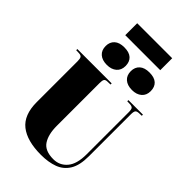

<svg xmlns="http://www.w3.org/2000/svg" viewBox="-342 -1292 1420 1420"><g transform="rotate(45 368.0 -582.0)"><path d="M388 14Q242 14 166 -46Q90 -106 90 -240V-668Q90 -693 83.5 -704.5Q77 -716 54 -717L25 -718V-730H384V-718L349 -717Q331 -716 325 -705.5Q319 -695 319 -668V-221Q319 -131 353 -79.5Q387 -28 475 -28Q540 -28 582 -77Q624 -126 624 -228V-668Q624 -697 616.5 -706.5Q609 -716 586 -717L559 -718V-730H711V-718L682 -717Q661 -716 653.5 -706.5Q646 -697 646 -668V-229Q646 -135 613.5 -82Q581 -29 523 -7.5Q465 14 388 14ZM525 -801Q476 -801 448 -825.5Q420 -850 420 -894Q420 -936 447 -960.5Q474 -985 525 -985Q577 -985 603 -961Q629 -937 629 -893Q629 -850 600.5 -825.5Q572 -801 525 -801ZM262 -801Q213 -801 185 -825.5Q157 -850 157 -894Q157 -936 184 -960.5Q211 -985 262 -985Q314 -985 340 -961Q366 -937 366 -893Q366 -850 337.5 -825.5Q309 -801 262 -801ZM203 -1053V-1178H569V-1053Z"/></g></svg>

Font: Display Black
Style: Regular
Weight: 900
Designer: Latin by Veronika Burian and Jose Scaglione. Greek by Irene Vlachou. Cyrillic by Vera Evstafieva.
Foundry: TypeTogether
Version: Version 3.002